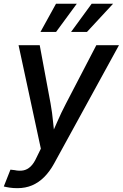

<svg xmlns="http://www.w3.org/2000/svg" viewBox="-32 -775 641 1002"><path d="M-12.2 198.2 22.5 110.4 43.9 112.8Q68.8 118.2 89.6 114.3Q110.4 110.4 127.7 94Q145 77.6 159.2 45.9L181.2 1L64.9 -539.1H175.3L231.9 -234.9Q240.7 -186 245.1 -137.5Q249.5 -88.9 255.4 -40.5H223.1Q245.1 -88.9 266.1 -137.7Q287.1 -186.5 312.5 -234.9L470.7 -539.1H588.9L250 79.1Q227.1 120.6 198.5 149.2Q169.9 177.7 135.3 192.4Q100.6 207 58.6 207Q36.6 207 17.8 204.1Q-1 201.2 -12.2 198.2ZM260.7 -608.4H179.2L260.3 -755.4H368.7ZM421.9 -608.4H338.9L446.3 -755.4H558.1Z"/></svg>

Font: Inter 18pt Medium
Style: Italic
Weight: 500
Italic angle: -9.3988°
Designer: Rasmus Andersson
Foundry: rsms
Version: Version 4.001;git-66647c0bb